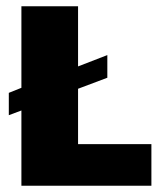

<svg xmlns="http://www.w3.org/2000/svg" viewBox="-20 -590 513 610"><path d="M228 -132V-308L321 -343V-415L228 -379V-570H48V-311L8 -295V-224L48 -239V0H461V-132Z"/></svg>

Font: FilmFarsi Display
Style: Regular
Weight: 400
Designer: Borna Izadpanah
Foundry: Borna Izadpanah
Version: Version 1.000;PS 001.000;hotconv 1.0.88;makeotf.lib2.5.64775